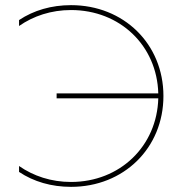

<svg xmlns="http://www.w3.org/2000/svg" viewBox="-20 -723 730 746"><path d="M256 3C461 3 615 -148 615 -350C615 -552 461 -703 256 -703C180 -703 111 -683 54 -645V-622C110 -661 179 -684 256 -684C446 -684 590 -546 595 -360H200V-341H595C590 -155 446 -16 256 -16C179 -16 110 -39 54 -78V-55C111 -17 180 3 256 3Z"/></svg>

Font: Chess Sans Thin
Style: Regular
Weight: 100
Designer: Wolf Bōese
Foundry: Wolf Bōese
Version: Version 7.223;Glyphs 3.3 (3306)